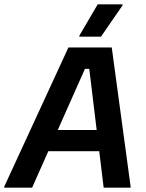

<svg xmlns="http://www.w3.org/2000/svg" viewBox="-53 -870 676 890"><path d="M-33.3 0V-5L264.2 -650H465L552.5 -5V0H427.5L360.8 -550.8H340.8L95.8 0ZM149.2 -169.2 193.3 -267.5H410.8L421.7 -169.2ZM315 -700V-705L400 -850H515V-845L415 -700Z"/></svg>

Font: Familjen Grotesk SemiBold
Style: Italic
Weight: 600
Italic angle: -9.46201°
Designer: Anders Wikstroem, Jonas Baeckman, Matilda Gysing, Kristian Moeller
Foundry: Familjen STHLM AB
Version: Version 2.002